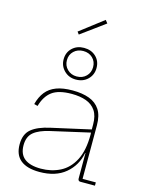

<svg xmlns="http://www.w3.org/2000/svg" viewBox="-146 -1096 905 1189"><g transform="rotate(15 307.0 -501.0)"><path d="M487 0Q479.5 0 475.8 -4.5Q472 -9 472 -17V-231L474 -241L473 -299L472 -320V-363Q472 -418.5 450 -451Q428 -483.5 388.5 -497.8Q349 -512 296 -512Q212 -512 170 -480.8Q128 -449.5 110 -385L87 -391Q99.5 -439 124.8 -470.8Q150 -502.5 191.8 -518.2Q233.5 -534 296 -534Q358 -534 402.8 -517.5Q447.5 -501 471.8 -463.8Q496 -426.5 496 -364V-21H581V0ZM226 7Q146.5 7 105.2 -26.2Q64 -59.5 64 -127Q64 -192.5 103.5 -225.2Q143 -258 221 -275L480 -333V-313L225 -255Q157.5 -240 123.2 -211.8Q89 -183.5 89 -128Q89 -70.5 124.5 -42.8Q160 -15 229 -15Q296.5 -15 352 -43Q407.5 -71 440.2 -133.5Q473 -196 473 -299L479 -180H470Q454.5 -97.5 392 -45.2Q329.5 7 226 7ZM296 -604Q250.5 -604 220.8 -633.8Q191 -663.5 191 -706Q191 -750.5 220.8 -778.8Q250.5 -807 296 -807Q342.5 -807 372.2 -778.8Q402 -750.5 402 -706Q402 -662.5 372.2 -633.2Q342.5 -604 296 -604ZM296 -624Q333 -624 356.5 -647.5Q380 -671 380 -706Q380 -741.5 356.5 -764.2Q333 -787 296 -787Q260 -787 236 -764.2Q212 -741.5 212 -706Q212 -671 236 -647.5Q260 -624 296 -624ZM380 -1009 395 -990 242 -878 230 -894Z"/></g></svg>

Font: Hepta Slab ExtraLight
Style: Regular
Weight: 200
Designer: Michael LaGattuta
Foundry: Michael LaGattuta
Version: Version 1.100